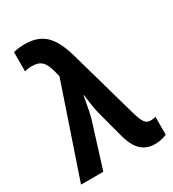

<svg xmlns="http://www.w3.org/2000/svg" viewBox="-188 -871 887 984"><g transform="rotate(-30 256.0 -379.0)"><path d="M438 10C463 10 488 5 508 -5V-111C500 -107 490 -106 479 -106C449 -106 436 -121 415 -197L303 -593C266 -720 214 -768 111 -768C90 -768 68 -765 46 -760V-646C59 -650 73 -652 88 -652C140 -652 161 -631 178 -569L186 -536L4 0H136L219 -266C225 -287 233 -328 244 -389H247C252 -342 258 -302 267 -268L306 -121C328 -35 366 10 438 10Z"/></g></svg>

Font: Kathrein 77 Bold Condensed
Style: Regular
Weight: 700
Width: 3
Designer: Lazydogs Typefoundry, based on Open Sans by Ascender Corporation
Foundry: Lazydogs Typefoundry
Version: Version 1.003;PS 001.003;hotconv 1.0.88;makeotf.lib2.5.64775